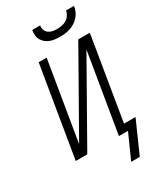

<svg xmlns="http://www.w3.org/2000/svg" viewBox="-276 -1055 1152 1356"><g transform="rotate(-30 300.0 -377.0)"><path d="M379 -815Q358 -815 337.5 -817.5Q317 -820 298.5 -827Q280 -834 265 -846.5Q250 -859 240.5 -876Q231 -893 229.5 -913.5Q228 -934 231 -955H296Q293 -936 299 -918.5Q305 -901 319 -890.5Q333 -880 351 -876.5Q369 -873 388 -873Q407 -873 426.5 -876.5Q446 -880 463.5 -890.5Q481 -901 492.5 -918.5Q504 -936 507 -955H572Q569 -934 560.5 -913.5Q552 -893 537 -876Q522 -859 503 -846.5Q484 -834 463 -827Q442 -820 421 -817.5Q400 -815 379 -815ZM371 201 461 0H387L494 -644L129 0H35L157 -735H222L115 -91L480 -735H574L462 -58H556L441 201Z"/></g></svg>

Font: Iosevka SS04 Light Extended
Style: Italic
Weight: 300
Width: 7
Italic angle: -9°
Monospace: yes
Designer: Belleve Invis
Foundry: Belleve Invis
Version: Version 19.0.0; ttfautohint (v1.8.4)